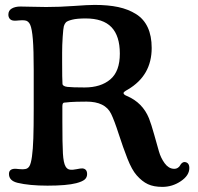

<svg xmlns="http://www.w3.org/2000/svg" viewBox="-20 -728 784 762"><path d="M227.5 -306.2V-245.6Q227.5 -156.2 229.7 -118.9Q231.9 -81.5 240.2 -67.4Q246.6 -56.2 257.6 -54.7Q268.6 -53.2 284.4 -56.6Q300.3 -60.1 307.6 -59.6Q325.7 -57.6 325.7 -37.1Q325.7 -23.9 316.2 -15.6Q306.6 -7.3 282.7 -1Q244.6 8.8 168.5 8.8Q96.7 8.8 49.8 -2.4Q15.6 -10.7 15.6 -37.6Q15.6 -56.6 37.1 -58.1Q40.5 -58.6 56.2 -56.9Q71.8 -55.2 80.1 -57.1Q90.8 -58.6 96.9 -68.8Q103 -79.1 106.9 -107.2Q110.8 -135.3 112.3 -179Q113.8 -222.7 113.8 -296.9V-449.7Q113.8 -530.3 110.4 -572Q106.9 -613.8 99.9 -629.6Q92.8 -645.5 78.6 -647Q70.8 -648.4 55.9 -647Q41 -645.5 36.1 -646Q24.9 -646.5 19 -653.1Q13.2 -659.7 13.2 -669.9Q13.2 -686.5 26.9 -694.3Q40.5 -702.1 61 -702.1Q77.1 -702.1 106.4 -701.2Q135.7 -700.2 163.1 -700.2Q216.3 -700.2 272.7 -704.3Q329.1 -708.5 355.5 -708.5Q409.2 -708.5 449.2 -700Q489.3 -691.4 520 -672.1Q550.8 -652.8 566.4 -619.1Q582 -585.4 582 -537.6Q582 -428.2 487.3 -372.6Q470.2 -363.3 470.2 -358.9Q470.2 -352.5 483.4 -347.2Q545.9 -320.8 571.3 -258.3Q580.6 -234.4 592 -193.6Q603.5 -152.8 610.8 -127Q618.2 -101.1 633.5 -80.1Q648.9 -59.1 669.4 -58.1Q678.7 -57.6 685.3 -61.8Q691.9 -65.9 694.6 -71.3Q697.3 -76.7 701.9 -80.8Q706.5 -85 712.4 -85Q731.4 -83.5 731.4 -61Q731.4 -31.7 697.8 -9Q664.1 13.7 624.5 13.7Q589.8 13.7 566.9 2.9Q543.9 -7.8 522.5 -32.2Q503.4 -53.7 485.8 -98.4Q468.3 -143.1 450.9 -196.8Q433.6 -250.5 420.9 -276.4Q397.5 -324.7 323.2 -324.7Q301.8 -324.7 284.4 -324.2Q267.1 -323.7 259 -323Q251 -322.3 243.7 -321.5Q236.3 -320.8 235.4 -320.8Q227.5 -320.8 227.5 -306.2ZM315.9 -380.9Q379.9 -380.9 417.7 -412.8Q455.6 -444.8 455.6 -515.1Q455.6 -585.4 422.4 -620.1Q389.2 -654.8 319.8 -654.8Q285.6 -654.8 266.4 -649.9Q247.1 -645 241.7 -639.4Q236.3 -633.8 233.4 -624Q231 -615.2 228.8 -581.8Q226.6 -548.3 226.6 -519.5V-481.9Q226.6 -414.1 228 -395Q229 -385.3 248 -383.1Q267.1 -380.9 315.9 -380.9Z"/></svg>

Font: Cooper* Medium
Style: Regular
Weight: 500
Designer: Owen Earl
Foundry: indestructible type*
Version: Version 0.001